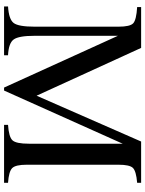

<svg xmlns="http://www.w3.org/2000/svg" viewBox="98 -830 731 968"><g transform="rotate(90 464.0 -345.5)"><path d="M704 -598 436 0H421L160 -574V-154Q160 -74 178.5 -48.5Q197 -23 258 -20V0H12V-20Q77 -24 95.5 -48.5Q114 -73 114 -154V-577Q114 -635 97 -651Q80 -667 15 -671V-691H221L462 -164L693 -691H901V-671Q842 -666 826 -649.5Q810 -633 810 -577V-114Q810 -58 827 -41Q844 -24 901 -20V0H609V-20Q670 -24 687 -42.5Q704 -61 704 -125Z"/></g></svg>

Font: MM Ethnic
Style: Regular
Weight: 400
Designer: Khon Soe Zaw Thu
Version: Version 1.00 July 18, 2016, initial release